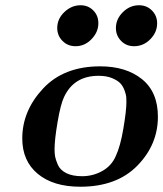

<svg xmlns="http://www.w3.org/2000/svg" viewBox="-20 -706 622 732"><path d="M64.9 -178.2Q64.9 -283.2 144 -368.2Q223.1 -453.1 361.8 -453.1Q460.9 -453.1 521.5 -404.1Q582 -355 582 -261.2Q582 -154.3 503.4 -74.2Q424.8 5.9 286.1 5.9Q183.1 5.9 124 -43.2Q64.9 -92.3 64.9 -178.2ZM188 -137.2Q188 -122.1 189.9 -110.1Q191.9 -98.1 200.4 -78.1Q209 -58.1 232.4 -46.1Q255.9 -34.2 293 -34.2Q334 -34.2 369.4 -53.7Q404.8 -73.2 420.9 -109.9Q439 -147.9 450.4 -216.1Q461.9 -284.2 461.9 -315.9Q461.9 -327.1 461.4 -335.7Q460.9 -344.2 455.1 -360.6Q449.2 -377 439.2 -387.9Q429.2 -398.9 407.7 -408Q386.2 -417 356 -417Q261.7 -417 224.1 -335.9Q210.9 -308.1 199.5 -240.7Q188 -173.3 188 -137.2ZM198.2 -599.1Q198.2 -634.3 225.6 -660.2Q252.9 -686 287.1 -686Q315.9 -686 335.4 -666.5Q355 -647 355 -617.2Q355 -584 329.1 -556.9Q303.2 -529.8 268.1 -529.8Q238.3 -529.8 218.3 -550Q198.2 -570.3 198.2 -599.1ZM421.9 -599.1Q421.9 -633.3 448.5 -659.7Q475.1 -686 509.8 -686Q539.6 -686 559.3 -666Q579.1 -646 579.1 -617.2Q579.1 -583 553 -556.4Q526.9 -529.8 491.2 -529.8Q461.4 -529.8 441.7 -550Q421.9 -570.3 421.9 -599.1Z"/></svg>

Font: CMU Serif Extra
Style: BoldSlanted
Weight: 700
Italic angle: -9.46001°
Version: Version 0.7.0